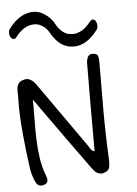

<svg xmlns="http://www.w3.org/2000/svg" viewBox="-57 -883 662 927"><g transform="rotate(-5 274.0 -419.5)"><path d="M62.5 -515.6Q77.1 -520.5 88.4 -517.1Q99.6 -513.7 108.4 -505.9Q117.2 -498 124.5 -487.8Q131.8 -477.5 138.7 -467.8Q191.4 -393.6 243.2 -319.3Q294.9 -245.1 347.7 -170.9Q352.5 -163.1 357.9 -154.3Q363.3 -145.5 376 -142.6V-383.8L377 -568.4Q377 -585.9 383.8 -599.6Q390.6 -613.3 410.2 -612.3Q429.7 -611.3 433.1 -598.6Q436.5 -585.9 436.5 -569.3Q435.5 -452.1 435.5 -335.9Q435.5 -219.7 441.4 -102.5Q442.4 -83 439.9 -63Q437.5 -43 412.1 -35.2Q400.4 -31.2 390.6 -33.7Q380.9 -36.1 373.5 -42Q366.2 -47.9 359.9 -56.2Q353.5 -64.5 347.7 -72.3Q293 -147.5 239.7 -222.2Q186.5 -296.9 132.8 -372.1Q125 -383.8 116.7 -395Q108.4 -406.2 100.6 -417Q101.6 -368.2 100.6 -320.3Q99.6 -272.5 101.1 -225.6Q102.5 -178.7 109.4 -132.3Q116.2 -85.9 133.8 -41Q138.7 -28.3 136.2 -18.1Q133.8 -7.8 120.1 -2.9Q113.3 0 105.5 0Q85.9 0 75.2 -26.4Q60.5 -61.5 56.2 -98.6Q51.8 -135.7 46.9 -172.9Q39.1 -239.3 34.2 -304.7Q29.3 -370.1 31.2 -437.5Q31.2 -448.2 30.8 -460.4Q30.3 -472.7 32.2 -483.4Q34.2 -494.1 41 -502.9Q47.9 -511.7 62.5 -515.6ZM21.5 -769.5Q71.3 -834 130.9 -838.9Q161.1 -840.8 184.6 -827.1Q210 -813.5 227.5 -791Q228.5 -790 228.5 -789.1Q230.5 -787.1 230.5 -786.1Q232.4 -785.2 232.9 -784.2Q233.4 -783.2 235.4 -781.2Q235.4 -780.3 235.8 -779.8Q236.3 -779.3 236.3 -778.3Q261.7 -728.5 299.8 -717.8H301.8H304.7Q322.3 -713.9 338.4 -717.8Q354.5 -721.7 367.7 -730Q380.9 -738.3 391.6 -749.5Q402.3 -760.7 409.2 -769.5Q415 -777.3 422.9 -777.3Q431.6 -777.3 437.5 -766.6Q442.4 -756.8 442.4 -744.6Q442.4 -732.4 435.5 -724.6Q382.8 -655.3 321.3 -655.3Q316.4 -655.3 311 -655.8Q305.7 -656.2 299.8 -657.2H297.9Q296.9 -657.2 296.4 -657.7Q295.9 -658.2 294.9 -658.2Q242.2 -669.9 207 -738.3Q206.1 -738.3 206.1 -738.8Q206.1 -739.3 205.1 -739.3Q204.1 -740.2 203.6 -741.2Q203.1 -742.2 202.1 -743.2Q200.2 -747.1 200.2 -747.1Q189.5 -760.7 170.9 -770.5Q154.3 -780.3 131.8 -778.3Q86.9 -775.4 47.9 -724.6Q42 -716.8 34.2 -716.8Q25.4 -716.8 19.5 -727.5Q13.7 -736.3 14.2 -749Q14.6 -761.7 21.5 -769.5Z"/></g></svg>

Font: Scriphy
Style: Regular
Weight: 400
Designer: Ala M. Lockhart
Foundry: Ala M. Lockhart
Version: Version 1.0 2021